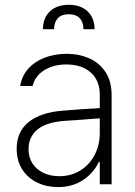

<svg xmlns="http://www.w3.org/2000/svg" viewBox="-20 -760 558 792"><path d="M240.2 -303.7Q276.4 -306.6 319.3 -309.6Q362.3 -312.5 391.6 -314V-371.1Q391.6 -408.7 375 -436.3Q358.4 -463.9 327.4 -479Q296.4 -494.1 253.9 -494.1Q199.7 -494.1 162.1 -470.2Q124.5 -446.3 114.3 -405.3H63.5Q69.3 -445.3 95.5 -475.3Q121.6 -505.4 163.3 -521.7Q205.1 -538.1 255.9 -538.1Q303.7 -538.1 345.7 -520.5Q387.7 -502.9 414.1 -464.4Q440.4 -425.8 440.4 -367.2V0H391.6V-91.8H387.7Q366.2 -46.4 322.5 -17.3Q278.8 11.7 218.8 11.7Q171.9 11.7 133.1 -7.1Q94.2 -25.9 71.5 -61.5Q48.8 -97.2 48.8 -146.5Q48.8 -216.3 97.9 -256.3Q147 -296.4 240.2 -303.7ZM224.6 -33.2Q272.9 -33.2 311 -56.6Q349.1 -80.1 370.4 -120.8Q391.6 -161.6 391.6 -211.9V-272L359.4 -269.5Q279.8 -263.2 250 -261.7Q170.9 -256.3 134.3 -225.6Q97.7 -194.8 97.7 -144.5Q97.7 -110.8 114.3 -85.4Q130.9 -60.1 159.7 -46.6Q188.5 -33.2 224.6 -33.2ZM263.7 -740.2Q313 -740.2 341.6 -712.9Q370.1 -685.5 370.1 -639.6H324.2Q324.2 -668.5 308.8 -684.8Q293.5 -701.2 263.7 -701.2Q233.4 -701.2 218.3 -684.6Q203.1 -668 203.1 -639.6H157.2Q157.2 -685.5 185.8 -712.9Q214.4 -740.2 263.7 -740.2Z"/></svg>

Font: Pretendard ExtraLight
Style: Regular
Weight: 200
Designer: Base glyphs from Inter by Rasmus Andersson; Hangeul glyphs from Noto Sans CJK(Source Han Sans) by Jang Soo-young and Kan
Foundry: Kil Hyung-jin
Version: Version 1.309